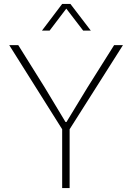

<svg xmlns="http://www.w3.org/2000/svg" viewBox="-20 -959 674 979"><path d="M297 0V-300L27 -729H73L208 -513L314 -337H319L426 -513L562 -729H607L335 -300V0ZM194 -803 297 -939H339L443 -803H404L318 -915L233 -803Z"/></svg>

Font: Mona Sans ExtraLight
Style: Regular
Weight: 200
Designer: Deni Anggara
Foundry: GitHub
Version: Version 2.000